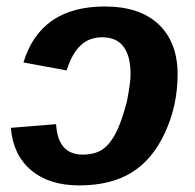

<svg xmlns="http://www.w3.org/2000/svg" viewBox="-20 -558 596 588"><path d="M293 -443.8Q252.4 -443.8 226.1 -418.2Q199.7 -392.6 184.1 -342.3L51.8 -366.7Q104 -538.1 300.8 -538.1Q408.2 -538.1 466.1 -483.2Q523.9 -428.2 523.9 -330.6Q523.9 -234.9 485.4 -151.9Q446.8 -68.4 382.6 -29.3Q318.4 9.8 222.7 9.8Q130.4 9.8 75.2 -36.9Q20 -83.5 13.2 -166.5L151.9 -177.7Q154.3 -131.3 174.8 -107.9Q195.3 -84.5 233.4 -84.5Q259.8 -84.5 279.8 -92.8Q299.8 -101.1 315.4 -120.6Q331.1 -139.6 344 -170.9Q356.9 -202.1 368.7 -247.6Q379.9 -305.2 379.9 -329.6Q379.9 -443.8 293 -443.8Z"/></svg>

Font: Arimo
Style: Italic
Weight: 400
Italic angle: -12°
Designer: Steve Matteson
Foundry: Monotype Imaging Inc.
Version: Version 1.33